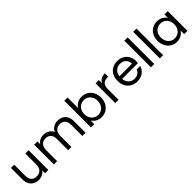

<svg xmlns="http://www.w3.org/2000/svg" viewBox="367 -2252 3773 3773"><g transform="rotate(-45 2253.5 -365.5)"><path d="M472 -548C472 -548 472 -247 472 -247C472 -247 472 -247 472 -247C472 -190 458 -146 430 -116C402 -86 364 -71 315 -71C315 -71 315 -71 315 -71C268 -71 230 -86 203 -115C176 -144 162 -185 162 -239C162 -239 162 -548 162 -548C162 -548 72 -548 72 -548C72 -548 72 -227 72 -227C72 -227 72 -227 72 -227C72 -176 82 -133 102 -98C121 -63 148 -36 182 -19C216 -1 254 8 297 8C297 8 297 8 297 8C334 8 369 0 400 -16C431 -31 455 -53 472 -81C472 -81 472 0 472 0C472 0 563 0 563 0C563 0 563 -548 563 -548C563 -548 472 -548 472 -548Z M1376 -558C1376 -558 1376 -558 1376 -558C1333 -558 1293 -547 1258 -526C1223 -505 1197 -475 1182 -436C1182 -436 1182 -436 1182 -436C1165 -476 1138 -506 1103 -527C1068 -548 1027 -558 981 -558C981 -558 981 -558 981 -558C944 -558 911 -550 881 -535C850 -520 826 -498 808 -469C808 -469 808 -548 808 -548C808 -548 717 -548 717 -548C717 -548 717 0 717 0C717 0 808 0 808 0C808 0 808 -302 808 -302C808 -302 808 -302 808 -302C808 -359 822 -403 850 -434C878 -464 916 -479 963 -479C963 -479 963 -479 963 -479C1009 -479 1046 -465 1073 -436C1100 -407 1113 -365 1113 -310C1113 -310 1113 0 1113 0C1113 0 1203 0 1203 0C1203 0 1203 -302 1203 -302C1203 -302 1203 -302 1203 -302C1203 -359 1217 -403 1245 -434C1273 -464 1311 -479 1358 -479C1358 -479 1358 -479 1358 -479C1404 -479 1441 -465 1468 -436C1495 -407 1508 -365 1508 -310C1508 -310 1508 0 1508 0C1508 0 1598 0 1598 0C1598 0 1598 -323 1598 -323C1598 -323 1598 -323 1598 -323C1598 -374 1588 -417 1569 -452C1550 -487 1523 -514 1490 -532C1457 -549 1419 -558 1376 -558Z M1838 -446C1838 -446 1838 -740 1838 -740C1838 -740 1747 -740 1747 -740C1747 -740 1747 0 1747 0C1747 0 1838 0 1838 0C1838 0 1838 -101 1838 -101C1838 -101 1838 -101 1838 -101C1856 -69 1883 -43 1919 -22C1954 -1 1996 9 2043 9C2043 9 2043 9 2043 9C2092 9 2136 -3 2176 -27C2215 -51 2246 -85 2269 -128C2292 -171 2303 -221 2303 -276C2303 -276 2303 -276 2303 -276C2303 -332 2292 -381 2269 -424C2246 -466 2215 -499 2176 -522C2137 -545 2092 -557 2043 -557C2043 -557 2043 -557 2043 -557C1997 -557 1956 -547 1920 -526C1884 -505 1857 -479 1838 -446ZM2210 -276C2210 -276 2210 -276 2210 -276C2210 -234 2202 -198 2185 -167C2168 -136 2146 -112 2118 -96C2089 -79 2058 -71 2024 -71C2024 -71 2024 -71 2024 -71C1991 -71 1960 -79 1932 -96C1903 -112 1881 -136 1864 -167C1847 -198 1838 -234 1838 -275C1838 -275 1838 -275 1838 -275C1838 -316 1847 -352 1864 -383C1881 -414 1903 -437 1932 -454C1960 -470 1991 -478 2024 -478C2024 -478 2024 -478 2024 -478C2058 -478 2089 -470 2118 -454C2146 -438 2168 -415 2185 -384C2202 -353 2210 -317 2210 -276Z M2514 -459C2514 -459 2514 -548 2514 -548C2514 -548 2423 -548 2423 -548C2423 -548 2423 0 2423 0C2423 0 2514 0 2514 0C2514 0 2514 -298 2514 -298C2514 -298 2514 -298 2514 -298C2514 -409 2565 -464 2667 -464C2667 -464 2691 -464 2691 -464C2691 -464 2691 -558 2691 -558C2691 -558 2691 -558 2691 -558C2648 -558 2612 -549 2583 -532C2553 -515 2530 -490 2514 -459Z M3296 -295C3296 -295 3296 -295 3296 -295C3296 -345 3285 -390 3264 -430C3242 -469 3211 -500 3171 -523C3131 -546 3085 -557 3033 -557C3033 -557 3033 -557 3033 -557C2980 -557 2933 -546 2892 -523C2851 -500 2819 -467 2796 -424C2773 -381 2762 -332 2762 -275C2762 -275 2762 -275 2762 -275C2762 -218 2774 -169 2797 -126C2820 -83 2853 -49 2894 -26C2935 -3 2981 9 3033 9C3033 9 3033 9 3033 9C3098 9 3153 -8 3197 -41C3241 -74 3270 -116 3285 -169C3285 -169 3187 -169 3187 -169C3187 -169 3187 -169 3187 -169C3176 -138 3158 -114 3132 -96C3105 -77 3072 -68 3033 -68C3033 -68 3033 -68 3033 -68C2985 -68 2944 -83 2911 -114C2877 -144 2858 -186 2855 -240C2855 -240 3293 -240 3293 -240C3293 -240 3293 -240 3293 -240C3295 -259 3296 -278 3296 -295ZM3202 -314C3202 -314 2856 -314 2856 -314C2856 -314 2856 -314 2856 -314C2861 -366 2879 -407 2912 -436C2944 -465 2983 -480 3029 -480C3029 -480 3029 -480 3029 -480C3061 -480 3090 -474 3117 -461C3143 -448 3164 -429 3179 -404C3194 -379 3202 -349 3202 -314Z M3416 -740C3416 -740 3416 0 3416 0C3416 0 3507 0 3507 0C3507 0 3507 -740 3507 -740C3507 -740 3416 -740 3416 -740Z M3662 -740C3662 -740 3662 0 3662 0C3662 0 3753 0 3753 0C3753 0 3753 -740 3753 -740C3753 -740 3662 -740 3662 -740Z M3874 -276C3874 -276 3874 -276 3874 -276C3874 -221 3885 -171 3908 -128C3931 -85 3962 -51 4001 -27C4040 -3 4084 9 4133 9C4133 9 4133 9 4133 9C4180 9 4222 -2 4258 -23C4293 -44 4320 -70 4338 -102C4338 -102 4338 0 4338 0C4338 0 4430 0 4430 0C4430 0 4430 -548 4430 -548C4430 -548 4338 -548 4338 -548C4338 -548 4338 -448 4338 -448C4338 -448 4338 -448 4338 -448C4321 -479 4294 -505 4259 -526C4224 -547 4182 -557 4134 -557C4134 -557 4134 -557 4134 -557C4085 -557 4041 -545 4002 -522C3962 -499 3931 -466 3908 -424C3885 -381 3874 -332 3874 -276ZM4338 -275C4338 -275 4338 -275 4338 -275C4338 -234 4330 -198 4313 -167C4296 -136 4274 -112 4246 -96C4217 -79 4186 -71 4152 -71C4152 -71 4152 -71 4152 -71C4118 -71 4087 -79 4059 -96C4031 -112 4009 -136 3992 -167C3975 -198 3967 -234 3967 -276C3967 -276 3967 -276 3967 -276C3967 -317 3975 -353 3992 -384C4009 -415 4031 -438 4059 -454C4087 -470 4118 -478 4152 -478C4152 -478 4152 -478 4152 -478C4186 -478 4217 -470 4246 -454C4274 -437 4296 -414 4313 -383C4330 -352 4338 -316 4338 -275Z"/></g></svg>

Font: Girnar Poppins
Style: Regular
Weight: 500
Designer: Ninad Kale (Devanagari), Jonny Pinhorn (Latin)
Foundry: Indian Type Foundry
Version: ""